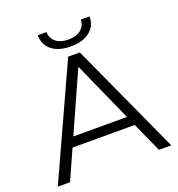

<svg xmlns="http://www.w3.org/2000/svg" viewBox="-154 -1006 1051 1133"><g transform="rotate(-20 372.0 -440.0)"><path d="M15 0 335 -700H408L728 0H650L356 -657H386L92 0ZM141 -187 163 -247H570L592 -187ZM372 -751Q297 -751 253.5 -785Q210 -819 209 -880H264Q265 -840 294.5 -817Q324 -794 372 -794Q420 -794 449.5 -817Q479 -840 480 -880H535Q534 -819 490 -785Q446 -751 372 -751Z"/></g></svg>

Font: MOST Montserrat
Style: Regular
Weight: 400
Designer: Julieta Ulanovsky
Foundry: Julieta Ulanovsky
Version: Version 8.000;March 11, 2024;FontCreator 15.0.0.2926 64-bit